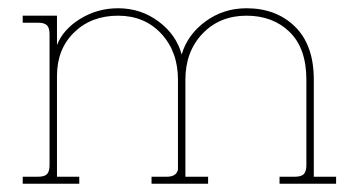

<svg xmlns="http://www.w3.org/2000/svg" viewBox="-20 -445 854 465"><path d="M35 0V-17H72Q88 -17 94 -23.5Q100 -30 100 -45V-362Q100 -377 94 -383.5Q88 -390 72 -390H35V-407H118V-336Q133 -374 174.5 -399.5Q216 -425 266 -425Q321 -425 364 -393Q407 -361 420 -313Q434 -361 477.5 -393Q521 -425 577 -425Q649 -425 694.5 -380.5Q740 -336 740 -252V-17H794V0H657V-17H694Q710 -17 716 -23.5Q722 -30 722 -45V-252Q722 -328 681.5 -367.5Q641 -407 577 -407Q512 -407 470.5 -363.5Q429 -320 429 -252V-17H484V0H347V-17H384Q407 -17 411 -34V-252Q411 -320 370.5 -363.5Q330 -407 266 -407Q201 -407 159.5 -366.5Q118 -326 118 -261V-17H172V0Z"/></svg>

Font: Grandiflora One
Style: Regular
Weight: 400
Designer: Haesung Cho
Foundry: JAMO
Version: Version 1.000; ttfautohint (v1.8.4.7-5d5b);gftools[0.9.28]